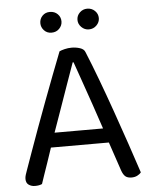

<svg xmlns="http://www.w3.org/2000/svg" viewBox="-55 -832 702 886"><g transform="rotate(-5 296.0 -389.0)"><path d="M298 -545H294Q279 -503 258.5 -445Q238 -387 216.5 -325.5Q195 -264 176 -211L171 -196Q165 -178 156 -151Q147 -124 137 -94.5Q127 -65 118 -39.5Q109 -14 104 2Q97 5 89.5 6.5Q82 8 71 8Q55 8 42.5 -0.5Q30 -9 30 -28Q30 -37 33 -46.5Q36 -56 40 -67Q52 -101 69.5 -150Q87 -199 108 -257Q129 -315 152 -376Q175 -437 197 -495Q219 -553 238 -601Q246 -605 262 -609Q278 -613 295 -613Q315 -613 333.5 -607Q352 -601 357 -587Q381 -529 408.5 -455.5Q436 -382 464 -302.5Q492 -223 517.5 -148Q543 -73 563 -12Q556 -3 544.5 2.5Q533 8 519 8Q500 8 490 -0.5Q480 -9 473 -29L418 -192L410 -220Q390 -281 368.5 -343Q347 -405 328.5 -458Q310 -511 298 -545ZM132 -162 158 -229H437L453 -162ZM259 -738Q259 -719 245 -704.5Q231 -690 209 -690Q188 -690 174.5 -704.5Q161 -719 161 -738Q161 -758 174.5 -772Q188 -786 209 -786Q231 -786 245 -772Q259 -758 259 -738ZM432 -738Q432 -719 417.5 -704.5Q403 -690 382 -690Q362 -690 347.5 -704.5Q333 -719 333 -738Q333 -758 347.5 -772Q362 -786 382 -786Q403 -786 417.5 -772Q432 -758 432 -738Z"/></g></svg>

Font: Baloo Tammudu 2
Style: Regular
Weight: 400
Designer: Maithili Shingre, Omkar Shende and Ek Type
Foundry: Ek Type
Version: Version 1.700